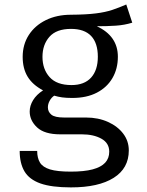

<svg xmlns="http://www.w3.org/2000/svg" viewBox="-20 -602 640 834"><path d="M528.5 -582.5 554.5 -503.5Q521 -493 483 -490.5Q445 -488 400.5 -488Q446 -467 469 -433.8Q492 -400.5 492 -355.5Q492 -303.5 468.5 -263Q445 -222.5 400.8 -199.5Q356.5 -176.5 294 -176.5Q267.5 -176.5 249.8 -179Q232 -181.5 215.5 -186.5Q203.5 -178.5 195.8 -164.5Q188 -150.5 188 -135.5Q188 -116.5 203 -104Q218 -91.5 258.5 -91.5H353.5Q406.5 -91.5 448.8 -72.5Q491 -53.5 515.2 -21.5Q539.5 10.5 539.5 51.5Q539.5 129 473.8 170.5Q408 212 288 212Q204 212 155.5 194.8Q107 177.5 86.2 142.2Q65.5 107 65.5 53.5H141.5Q141.5 84 153.5 104Q165.5 124 197 133.8Q228.5 143.5 287.5 143.5Q345.5 143.5 382.2 133.8Q419 124 436.8 104.8Q454.5 85.5 454.5 57Q454.5 19.5 420.5 0.5Q386.5 -18.5 335.5 -18.5H241.5Q173.5 -18.5 141.2 -48.5Q109 -78.5 109 -117.5Q109 -143 123.8 -167Q138.5 -191 167 -209.5Q121.5 -233.5 100 -269Q78.5 -304.5 78.5 -355Q78.5 -408.5 105 -449.8Q131.5 -491 179 -514.5Q226.5 -538 288.5 -538Q355 -538.5 396.5 -543.8Q438 -549 467.8 -559Q497.5 -569 528.5 -582.5ZM288.5 -476.5Q225 -476.5 194.8 -442.2Q164.5 -408 164.5 -355Q164.5 -301.5 195.5 -267Q226.5 -232.5 290.5 -232.5Q346.5 -232.5 375.8 -265Q405 -297.5 405 -355.5Q405 -415 375.8 -445.8Q346.5 -476.5 288.5 -476.5Z"/></svg>

Font: Fast_Mono
Style: Regular
Weight: 400
Monospace: yes
Designer: Carrois Corporate, Edenspiekermann AG, Nikita Prokopov
Foundry: Carrois Corporate, Edenspiekermann AG, Nikita Prokopov
Version: Version 5.002